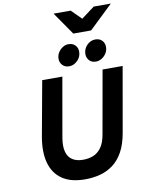

<svg xmlns="http://www.w3.org/2000/svg" viewBox="-117 -1209 977 1300"><g transform="rotate(-10 372.0 -559.0)"><path d="M361.5 12Q264 12 204.5 -28.5Q145 -69 124.2 -145Q103.5 -221 122.5 -326.5L190.5 -700H329L257.5 -293Q247.5 -235 257.8 -196.8Q268 -158.5 296.8 -139.8Q325.5 -121 371.5 -121Q408 -121 440 -133.5Q472 -146 495.5 -178Q519 -210 529 -268.5L605.5 -700H743.5L665.5 -256Q652 -177 622.8 -124.8Q593.5 -72.5 552.5 -42.8Q511.5 -13 463 -0.5Q414.5 12 361.5 12ZM571.5 -760.5Q542.5 -760.5 525.8 -778.5Q509 -796.5 509 -822Q509 -858.5 534.2 -883.8Q559.5 -909 591.5 -909Q621 -909 638 -891.2Q655 -873.5 655 -847Q655 -823 642.8 -803.5Q630.5 -784 611.2 -772.2Q592 -760.5 571.5 -760.5ZM387 -760.5Q359 -760.5 341.8 -778.5Q324.5 -796.5 324.5 -822Q324.5 -846.5 336.8 -866Q349 -885.5 367.8 -897.2Q386.5 -909 406.5 -909Q436.5 -909 453.5 -891.2Q470.5 -873.5 470.5 -847Q470.5 -811 444.8 -785.8Q419 -760.5 387 -760.5ZM452.5 -974 344.5 -1130H462L530 -1062.5L620.5 -1130H738L575 -974Z"/></g></svg>

Font: Overpass ExtraBold
Style: Italic
Weight: 800
Italic angle: -10°
Designer: Delve Withrington, Dave Bailey, Thomas Jockin
Foundry: Delve Fonts LLC
Version: Version 4.000